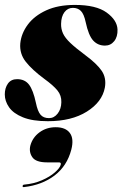

<svg xmlns="http://www.w3.org/2000/svg" viewBox="-26 -483 499 781"><path d="M173.5 -2.5Q194 -2.5 208.5 -21Q223 -39.5 223.5 -67Q224.5 -94.5 207.5 -115.2Q190.5 -136 154.5 -162Q104.5 -199 78.8 -231.8Q53 -264.5 56.5 -306.5Q60.5 -347 87 -382.8Q113.5 -418.5 161.8 -440.8Q210 -463 278.5 -463Q365 -463 407.8 -432Q450.5 -401 452 -363Q453 -333.5 438.5 -315.5Q424 -297.5 401 -297.5Q372 -297.5 353 -318.2Q334 -339 322.5 -393Q315.5 -426 303 -438.5Q290.5 -451 270.5 -451Q249.5 -451 236.2 -433.5Q223 -416 222.5 -386Q222 -365.5 230.2 -347.2Q238.5 -329 260 -308.5Q281.5 -288 320.5 -259Q368 -224 387.8 -194.8Q407.5 -165.5 400.5 -126.5Q389.5 -68 327.2 -29Q265 10 168.5 10Q106 10 67.2 -5.8Q28.5 -21.5 11 -46.5Q-6.5 -71.5 -6.5 -99Q-6.5 -125 6.2 -143Q19 -161 43.5 -161Q75 -161 92 -138.8Q109 -116.5 120 -65Q127 -30.5 138.8 -16.5Q150.5 -2.5 173.5 -2.5ZM165.5 177.5Q120 177.5 105.5 156.5Q91 135.5 97.5 109Q106.5 76 134.8 55.2Q163 34.5 200.5 34.5Q241 34.5 258.2 58Q275.5 81.5 264 126Q246.5 192.5 195.8 231Q145 269.5 72 278Q65.5 279 66 274Q66.5 268.5 72 268Q112 264.5 144.5 250.2Q177 236 197.2 218.2Q217.5 200.5 221 187Q223.5 177.5 214 177.5Z"/></svg>

Font: Fraunces 144pt S000 Black
Style: Italic
Weight: 900
Italic angle: -16°
Version: Version 1.000; ttfautohint (v1.8.3)